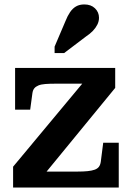

<svg xmlns="http://www.w3.org/2000/svg" viewBox="-20 -845 584 865"><path d="M176 -55 164 -72H329Q356 -72 375 -74Q394 -76 406.5 -80.5Q419 -85 425.5 -93.5Q432 -102 434 -116L445 -202H515V0H39V-94L363 -483L402 -468H230Q203 -468 184 -466.5Q165 -465 153 -460Q141 -455 134.5 -447Q128 -439 126 -425L116 -351H48V-539H499V-449ZM275 -750Q284 -773 295.5 -790Q307 -807 322.5 -816Q338 -825 360 -825Q390 -825 408 -807.5Q426 -790 426 -765Q426 -749 418.5 -734Q411 -719 398.5 -706Q386 -693 368 -681L269 -606H226V-635Z"/></svg>

Font: Roboto Serif 20pt SemiBold
Style: Regular
Weight: 600
Version: Version 1.008